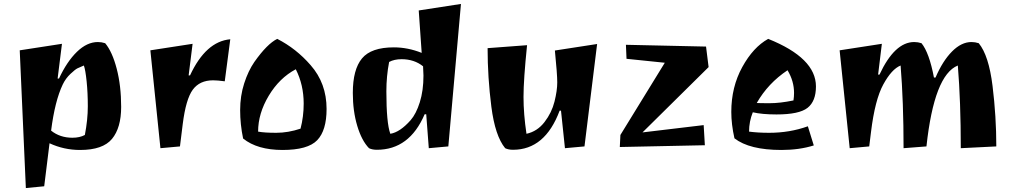

<svg xmlns="http://www.w3.org/2000/svg" viewBox="-20 -736 5140 973"><path d="M476 -523Q495 -523 513 -517Q549 -474 571.5 -387.5Q594 -301 594 -194.5Q594 -88 547.5 -32Q501 24 386 24Q304 24 231 -10L204 208L111 217L80 -481L294 -514L272 -338H279Q319 -424 370 -473.5Q421 -523 476 -523ZM347 -38Q384 -38 410 -52Q425 -129 425 -197.5Q425 -266 419 -324Q413 -382 405 -404Q383 -395 372 -389.5Q361 -384 337 -361.5Q313 -339 298 -308Q258 -224 239 -74Q284 -38 347 -38Z M1060 -329Q992 -329 957 -281.5Q922 -234 906 -107L892 6L793 15L742 -481L956 -514L936 -354H943Q1023 -526 1147 -537L1119 -324Q1082 -329 1060 -329Z M1635 -184Q1635 -75 1587.5 -25.5Q1540 24 1412 24Q1284 24 1212 -34Q1197 -106 1197 -178Q1197 -250 1217.5 -313.5Q1238 -377 1269 -422Q1334 -514 1385 -539Q1481 -490 1554 -406Q1635 -314 1635 -184ZM1519 -211Q1519 -306 1479 -385Q1396 -341 1342 -251Q1288 -161 1288 -69Q1320 -63 1380 -63Q1440 -63 1503 -84Q1519 -145 1519 -211Z M1890 23Q1866 23 1850 15Q1813 -23 1790.5 -98Q1768 -173 1768 -265Q1768 -384 1814.5 -440Q1861 -496 1976 -496Q2047 -496 2117 -468L2102 -683L2316 -716L2252 6L2153 15L2140 -157H2132Q2055 23 1890 23ZM2015 -436Q1978 -436 1952 -422Q1938 -350 1938 -273Q1938 -113 1958 -58Q2007 -66 2061 -127Q2089 -159 2107.5 -218Q2126 -277 2126 -353Q2126 -368 2124 -400Q2079 -436 2015 -436Z M2792 -480 3006 -513 2942 6 2843 15 2823 -175H2816Q2742 23 2580 23Q2556 23 2540 15Q2489 -47 2470 -195.5Q2451 -344 2451 -492L2651 -507Q2633 -332 2633 -245Q2633 -158 2648 -58Q2703 -70 2739.5 -117.5Q2776 -165 2790 -221Q2804 -277 2804 -318.5Q2804 -360 2792 -480Z M3152 -509 3558 -500 3571 -396 3236 -65 3546 -102 3552 0 3121 9 3124 -52 3349 -418 3155 -438Z M3873 -539Q4115 -442 4115 -298Q4115 -223 4072.5 -189.5Q4030 -156 3915 -156Q3842 -156 3795 -167Q3776 -120 3776 -69Q3821 -63 3878 -63Q3982 -63 4074 -96L4104 1Q4031 24 3940 24Q3778 24 3702 -35Q3686 -106 3686 -169Q3686 -295 3741.5 -396Q3797 -497 3873 -539ZM3815 -214Q3828 -213 3880.5 -213Q3933 -213 4001 -227Q4004 -246 4004 -265Q4004 -325 3971 -380Q3872 -314 3815 -214Z M4613 -523Q4632 -523 4650 -517Q4689 -469 4713 -343H4721Q4757 -427 4804.5 -475Q4852 -523 4903 -523Q4922 -523 4940 -517Q4991 -455 5010 -300Q5029 -145 5029 6L4849 15Q4849 -221 4834 -404Q4714 -356 4675 6L4559 15Q4559 -221 4544 -404Q4499 -386 4456.5 -308.5Q4414 -231 4394 -67L4385 6L4286 15L4235 -481L4449 -514L4430 -358H4437Q4514 -523 4613 -523Z"/></svg>

Font: Joti One
Style: Regular
Weight: 400
Designer: Eduardo Rodriguez Tunni
Foundry: Eduardo Rodriguez Tunni
Version: Version 1.001